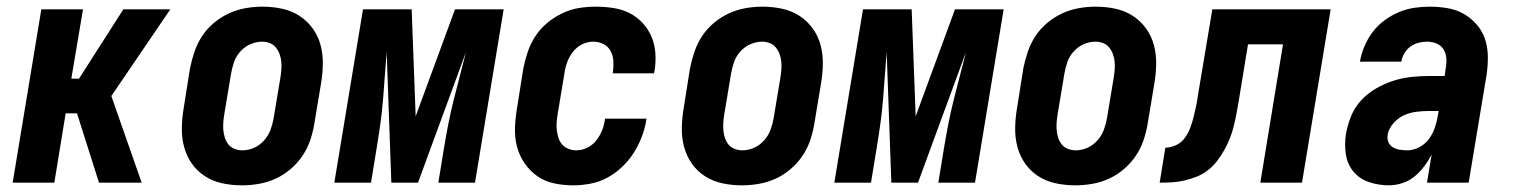

<svg xmlns="http://www.w3.org/2000/svg" viewBox="-20 -548 4540 576"><path d="M277 0 211 -208H177L143 0H18L104 -520H229L194 -312H217L350 -520H491L314 -260L405 0Z M706 8Q676 8 647.5 2Q619 -4 595.5 -19Q572 -34 556 -56.5Q540 -79 532.5 -106.5Q525 -134 525.5 -164Q526 -194 531 -223L550 -343Q555 -368 563.5 -393Q572 -418 586.5 -440Q601 -462 622 -479.5Q643 -497 667 -508Q691 -519 716.5 -523.5Q742 -528 767 -528Q797 -528 825.5 -522Q854 -516 877.5 -501Q901 -486 917.5 -463.5Q934 -441 941.5 -413.5Q949 -386 948.5 -356Q948 -326 943 -297L923 -177Q919 -152 910.5 -127Q902 -102 887 -80Q872 -58 851.5 -40.5Q831 -23 807 -12Q783 -1 757 3.5Q731 8 706 8ZM707 -97Q725 -97 742 -104.5Q759 -112 772 -126.5Q785 -141 791.5 -158.5Q798 -176 801 -194L821 -314Q823 -326 824 -338Q825 -350 824 -362Q823 -374 819 -385Q815 -396 808 -405Q801 -414 790 -418.5Q779 -423 767 -423Q749 -423 731.5 -415.5Q714 -408 701 -393.5Q688 -379 682 -361.5Q676 -344 673 -326L653 -206Q651 -194 650 -182Q649 -170 650 -158Q651 -146 654.5 -135Q658 -124 665 -115Q672 -106 683.5 -101.5Q695 -97 707 -97Z M983 0 1069 -520H1215L1227 -199L1345 -520H1491L1405 0H1295L1312 -104Q1318 -140 1325 -176Q1332 -212 1341 -248Q1350 -284 1359.5 -320Q1369 -356 1378 -392L1234 0H1154L1140 -392Q1137 -356 1134.5 -320Q1132 -284 1129 -248Q1126 -212 1121 -176Q1116 -140 1110 -104L1093 0Z M1700 8Q1670 8 1642 2Q1614 -4 1592 -19.5Q1570 -35 1554 -58Q1538 -81 1531 -108Q1524 -135 1525 -164.5Q1526 -194 1531 -223L1550 -343Q1555 -368 1563.5 -393Q1572 -418 1586.5 -440Q1601 -462 1622 -479.5Q1643 -497 1667.5 -508.5Q1692 -520 1717 -524Q1742 -528 1767 -528Q1794 -528 1820 -524Q1846 -520 1868 -509Q1890 -498 1907 -480Q1924 -462 1934 -439Q1944 -416 1946 -390Q1948 -364 1944 -338L1942 -328H1818L1819 -333Q1821 -349 1820 -365.5Q1819 -382 1811.5 -395.5Q1804 -409 1790 -416Q1776 -423 1759 -423Q1742 -423 1725.5 -414.5Q1709 -406 1698 -391.5Q1687 -377 1681 -360Q1675 -343 1673 -326L1653 -206Q1651 -194 1650 -181.5Q1649 -169 1650.5 -157Q1652 -145 1655.5 -134Q1659 -123 1666.5 -114.5Q1674 -106 1685.5 -101.5Q1697 -97 1709 -97Q1726 -97 1742 -105Q1758 -113 1769 -127Q1780 -141 1786.5 -157.5Q1793 -174 1795 -191V-192H1919V-189Q1915 -163 1905.5 -138Q1896 -113 1881.5 -90Q1867 -67 1846.5 -47.5Q1826 -28 1802 -15Q1778 -2 1751.5 3Q1725 8 1700 8Z M2206 8Q2176 8 2147.5 2Q2119 -4 2095.5 -19Q2072 -34 2056 -56.5Q2040 -79 2032.5 -106.5Q2025 -134 2025.5 -164Q2026 -194 2031 -223L2050 -343Q2055 -368 2063.5 -393Q2072 -418 2086.5 -440Q2101 -462 2122 -479.5Q2143 -497 2167 -508Q2191 -519 2216.5 -523.5Q2242 -528 2267 -528Q2297 -528 2325.5 -522Q2354 -516 2377.5 -501Q2401 -486 2417.5 -463.5Q2434 -441 2441.5 -413.5Q2449 -386 2448.5 -356Q2448 -326 2443 -297L2423 -177Q2419 -152 2410.5 -127Q2402 -102 2387 -80Q2372 -58 2351.5 -40.5Q2331 -23 2307 -12Q2283 -1 2257 3.5Q2231 8 2206 8ZM2207 -97Q2225 -97 2242 -104.5Q2259 -112 2272 -126.5Q2285 -141 2291.5 -158.5Q2298 -176 2301 -194L2321 -314Q2323 -326 2324 -338Q2325 -350 2324 -362Q2323 -374 2319 -385Q2315 -396 2308 -405Q2301 -414 2290 -418.5Q2279 -423 2267 -423Q2249 -423 2231.5 -415.5Q2214 -408 2201 -393.5Q2188 -379 2182 -361.5Q2176 -344 2173 -326L2153 -206Q2151 -194 2150 -182Q2149 -170 2150 -158Q2151 -146 2154.5 -135Q2158 -124 2165 -115Q2172 -106 2183.5 -101.5Q2195 -97 2207 -97Z M2483 0 2569 -520H2715L2727 -199L2845 -520H2991L2905 0H2795L2812 -104Q2818 -140 2825 -176Q2832 -212 2841 -248Q2850 -284 2859.5 -320Q2869 -356 2878 -392L2734 0H2654L2640 -392Q2637 -356 2634.5 -320Q2632 -284 2629 -248Q2626 -212 2621 -176Q2616 -140 2610 -104L2593 0Z M3206 8Q3176 8 3147.5 2Q3119 -4 3095.5 -19Q3072 -34 3056 -56.5Q3040 -79 3032.5 -106.5Q3025 -134 3025.5 -164Q3026 -194 3031 -223L3050 -343Q3055 -368 3063.5 -393Q3072 -418 3086.5 -440Q3101 -462 3122 -479.5Q3143 -497 3167 -508Q3191 -519 3216.5 -523.5Q3242 -528 3267 -528Q3297 -528 3325.5 -522Q3354 -516 3377.5 -501Q3401 -486 3417.5 -463.5Q3434 -441 3441.5 -413.5Q3449 -386 3448.5 -356Q3448 -326 3443 -297L3423 -177Q3419 -152 3410.5 -127Q3402 -102 3387 -80Q3372 -58 3351.5 -40.5Q3331 -23 3307 -12Q3283 -1 3257 3.5Q3231 8 3206 8ZM3207 -97Q3225 -97 3242 -104.5Q3259 -112 3272 -126.5Q3285 -141 3291.5 -158.5Q3298 -176 3301 -194L3321 -314Q3323 -326 3324 -338Q3325 -350 3324 -362Q3323 -374 3319 -385Q3315 -396 3308 -405Q3301 -414 3290 -418.5Q3279 -423 3267 -423Q3249 -423 3231.5 -415.5Q3214 -408 3201 -393.5Q3188 -379 3182 -361.5Q3176 -344 3173 -326L3153 -206Q3151 -194 3150 -182Q3149 -170 3150 -158Q3151 -146 3154.5 -135Q3158 -124 3165 -115Q3172 -106 3183.5 -101.5Q3195 -97 3207 -97Z M3459 0 3476 -105Q3491 -105 3507 -112Q3523 -119 3533.5 -133Q3544 -147 3550 -162.5Q3556 -178 3560 -194Q3564 -210 3567.5 -225.5Q3571 -241 3573 -257L3617 -520H3972L3886 0H3761L3829 -415H3724L3696 -244Q3693 -226 3689.5 -207.5Q3686 -189 3681.5 -170.5Q3677 -152 3670 -134Q3663 -116 3653.5 -99Q3644 -82 3632 -66Q3620 -50 3604 -37.5Q3588 -25 3570 -18Q3552 -11 3533 -6.5Q3514 -2 3495.5 -1Q3477 0 3459 0Z M4147 8Q4116 8 4087.5 -1.5Q4059 -11 4040.5 -33Q4022 -55 4017.5 -85.5Q4013 -116 4018 -147Q4023 -174 4033.5 -200Q4044 -226 4063.5 -247Q4083 -268 4108 -282.5Q4133 -297 4159.5 -305.5Q4186 -314 4213 -317Q4240 -320 4266 -320H4314L4317 -343Q4320 -358 4319 -373Q4318 -388 4310.5 -400Q4303 -412 4289.5 -417.5Q4276 -423 4261 -423Q4248 -423 4235 -419.5Q4222 -416 4211 -408Q4200 -400 4193 -388Q4186 -376 4184 -363H4060V-364Q4064 -387 4073.5 -409.5Q4083 -432 4098 -452Q4113 -472 4133.5 -487Q4154 -502 4176.5 -511.5Q4199 -521 4222.5 -524.5Q4246 -528 4269 -528Q4296 -528 4322.5 -523.5Q4349 -519 4371 -506.5Q4393 -494 4410 -474.5Q4427 -455 4435 -431Q4443 -407 4443.5 -380Q4444 -353 4440 -325L4386 0H4261L4275 -85Q4266 -67 4253 -49.5Q4240 -32 4223.5 -18.5Q4207 -5 4186.5 1.5Q4166 8 4147 8ZM4202 -97Q4220 -97 4238 -106.5Q4256 -116 4267.5 -132Q4279 -148 4285 -166.5Q4291 -185 4294 -203L4296 -215H4266Q4247 -215 4228 -212.5Q4209 -210 4191.5 -202Q4174 -194 4160 -178Q4146 -162 4143 -144Q4141 -132 4145 -122Q4149 -112 4158 -106.5Q4167 -101 4178.5 -99Q4190 -97 4202 -97Z"/></svg>

Font: Iosevka Term Curly XBd Obl
Style: Regular
Weight: 800
Italic angle: -9°
Designer: Belleve Invis
Foundry: Belleve Invis
Version: Version 32.3.0